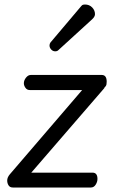

<svg xmlns="http://www.w3.org/2000/svg" viewBox="-20 -826 501 853"><path d="M37 7Q24 7 18 -2.5Q12 -12 12 -24Q12 -38 24 -52L345 -426H112Q100 -426 93 -436Q86 -446 86 -456Q86 -469 95.5 -481Q105 -493 117 -493H432Q454 -493 454 -463Q454 -457 453 -451Q452 -445 447 -440L444 -437Q444 -436 443.5 -435.5Q443 -435 443 -434L119 -59H391Q413 -59 413 -31Q413 -18 405 -5.5Q397 7 384 7ZM225 -598Q215 -598 207.5 -606Q200 -614 200 -624Q200 -631 204 -637L341 -799Q345 -804 349 -805Q353 -806 357 -806Q377 -806 389.5 -793Q402 -780 402 -763Q402 -752 389 -740L239 -603Q234 -598 225 -598Z"/></svg>

Font: Kite One
Style: Regular
Weight: 400
Designer: Eduardo Rodriguez Tunni
Foundry: Eduardo Rodriguez Tunni
Version: Version 1.002; ttfautohint (v1.8.4.7-5d5b);gftools[0.9.23]